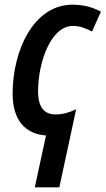

<svg xmlns="http://www.w3.org/2000/svg" viewBox="-20 -571 452 822"><path d="M129 231H234L306 -103C276 -89 247 -81 218 -81C169 -81 143 -112 143 -180C143 -305 198 -460 292 -460C322 -460 350 -449 374 -436L412 -521C377 -540 338 -551 291 -551C122 -551 34 -352 34 -170C34 -57 88 3 177 9Z"/></svg>

Font: Noto Sans Display SemiCondensed Medium
Style: Italic
Weight: 500
Width: 4
Italic angle: -12°
Designer: Monotype Design Team
Foundry: Monotype Imaging Inc.
Version: Version 1.900